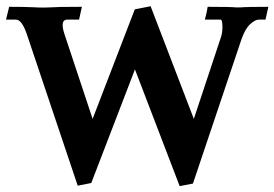

<svg xmlns="http://www.w3.org/2000/svg" viewBox="-30 -599 899 629"><path d="M558.6 10.7 412.1 -371.6 269 0.5 224.6 9.3 57.1 -489.3Q41 -534.7 22.5 -534.7H-10.3L0 -576.7Q49.3 -576.7 80.6 -575.2Q93.3 -574.2 114.7 -574.2Q128.4 -574.2 139.6 -575Q150.9 -575.7 168.2 -576.2Q185.5 -576.7 238.3 -576.7L229 -534.7H190.4Q175.3 -534.7 175.3 -516.6Q175.3 -504.9 181.2 -487.3L273.4 -209.5L411.6 -568.4L463.4 -578.6L605 -209.5L693.8 -477.1Q698.7 -492.2 698.7 -509.8Q698.7 -534.7 692.9 -534.7H641.1Q644 -545.9 644.5 -548.3Q645 -550.8 646.5 -556.4Q647.9 -562 650.4 -576.7Q724.6 -576.7 744.1 -574.7H756.3Q779.3 -576.7 849.1 -576.7L839.8 -534.7H817.4Q806.2 -534.7 789.8 -520Q773.4 -505.4 761.2 -470.7L602.1 2.4Z"/></svg>

Font: Quaaykop
Style: Bold
Weight: 700
Designer: Tup Wanders
Foundry: Free font, DO NOT SELL
Version: Version 1.00;July 31, 2023;FontCreator 11.5.0.2430 64-bit